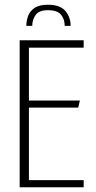

<svg xmlns="http://www.w3.org/2000/svg" viewBox="-20 -790 405 810"><path d="M182 -770Q234 -770 256 -743.5Q278 -717 278 -681H253Q253 -709 237.5 -728Q222 -747 182 -747Q145 -747 130.5 -727Q116 -707 116 -681H91Q91 -700 98 -721Q105 -742 125 -756Q145 -770 182 -770ZM63 -620H333V-589H102V-366H317L310 -336H102V-30H333V0H63Z"/></svg>

Font: Smooch Sans Thin Light
Style: Regular
Weight: 300
Version: Version 1.010